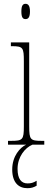

<svg xmlns="http://www.w3.org/2000/svg" viewBox="-20 -758 259 1006"><path d="M114 -658C127 -658 137 -666 137 -698C137 -729 127 -738 114 -738C100 -738 92 -729 92 -698C92 -666 100 -658 114 -658ZM22 0H117C86 14 44 59 44 130C44 200 79 228 123 228C144 228 156 224 172 215V189C154 200 142 203 124 203C92 203 72 180 72 127C72 64 111 16 150 0H212V-20H199C139 -20 133 -26 133 -96V-536H37V-516H43C101 -516 105 -508 105 -437V-96C105 -26 99 -20 38 -20H22Z"/></svg>

Font: Noto Serif Lao ExtraCondensed Thin
Style: Regular
Weight: 100
Width: 2
Designer: Monotype Design Team
Foundry: Monotype Imaging Inc.
Version: Version 2.003